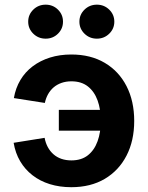

<svg xmlns="http://www.w3.org/2000/svg" viewBox="-20 -780 625 811"><path d="M281.2 10.7Q231.9 10.7 190.4 -2.2Q148.9 -15.1 117.2 -39.8Q85.4 -64.5 65.2 -98.9Q44.9 -133.3 37.6 -176.8L168.5 -197.8Q172.4 -176.3 181.9 -158.7Q191.4 -141.1 205.8 -128.4Q220.2 -115.7 239.3 -109.1Q258.3 -102.5 281.7 -102.5Q323.7 -102.5 351.1 -124Q378.4 -145.5 392.1 -183.3Q405.8 -221.2 405.8 -269.5Q405.8 -318.4 392.1 -356Q378.4 -393.6 351.1 -415Q323.7 -436.5 281.7 -436.5Q258.8 -436.5 240 -429.9Q221.2 -423.3 207 -411.4Q192.9 -399.4 183.3 -382.6Q173.8 -365.7 169.4 -345.2L38.6 -365.7Q45.9 -408.2 66.2 -442.1Q86.4 -476.1 118.2 -500Q149.9 -523.9 191.2 -536.9Q232.4 -549.8 281.2 -549.8Q362.8 -549.8 422.4 -514.6Q481.9 -479.5 514.4 -416.3Q546.9 -353 546.9 -269Q546.9 -185.5 514.4 -122.6Q481.9 -59.6 422.4 -24.4Q362.8 10.7 281.2 10.7ZM413.1 -228H228.5V-315.9H413.1ZM389.2 -616.7Q358.4 -616.7 336.9 -637.7Q315.4 -658.7 315.4 -688.5Q315.4 -718.3 336.9 -739.3Q358.4 -760.3 389.2 -760.3Q419.9 -760.3 441.4 -739.3Q462.9 -718.3 462.9 -688.5Q462.9 -658.7 441.4 -637.7Q419.9 -616.7 389.2 -616.7ZM172.9 -616.7Q142.1 -616.7 120.6 -637.7Q99.1 -658.7 99.1 -688.5Q99.1 -718.3 120.6 -739.3Q142.1 -760.3 172.9 -760.3Q203.6 -760.3 224.9 -739.3Q246.1 -718.3 246.1 -688.5Q246.1 -658.7 224.9 -637.7Q203.6 -616.7 172.9 -616.7Z"/></svg>

Font: Inter 16pt
Style: Bold
Weight: 700
Version: Version 4.001;git-66647c0bb